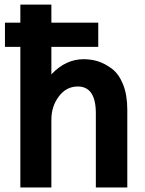

<svg xmlns="http://www.w3.org/2000/svg" viewBox="-20 -832 642 852"><path d="M2 -624V-731.4H70.3V-811.5H208V-731.4H416V-624H208V-502.9H209Q271.5 -569.3 351.6 -569.3Q383.8 -569.3 414.1 -560.1Q444.3 -550.8 475.6 -527.8Q506.8 -504.9 525.9 -458Q544.9 -411.1 544.9 -344.7V0H405.3V-329.1Q405.3 -448.2 325.2 -448.2Q274.4 -448.2 241.2 -404.3Q208 -360.4 208 -300.8V0H70.3V-624Z"/></svg>

Font: Gothic A1 ExtraBold
Style: Regular
Weight: 800
Designer: HanYang I&C Co.,Ltd.
Foundry: HanYang I&C Co.,Ltd.
Version: Version 2.50